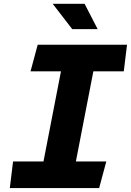

<svg xmlns="http://www.w3.org/2000/svg" viewBox="-20 -958 667 978"><path d="M30 0H485L521.5 -135.5H366.5L455.5 -594.5H610.5L627 -730H172L135.5 -594.5H290.5L201.5 -135.5H46.5ZM248.5 -938.5 348 -809.5H477.5L411 -938.5Z"/></svg>

Font: Monaspace Krypton ExtraBold
Style: Italic
Weight: 800
Italic angle: -11°
Designer: Riley Cran & the Lettermatic Team
Foundry: Lettermatic
Version: Version 1.101 (Monaspace Krypton)